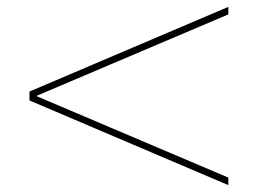

<svg xmlns="http://www.w3.org/2000/svg" viewBox="-20 -570 796 560"><path d="M646 -30 66 -277V-303L646 -550V-528L88 -291V-289L646 -52Z"/></svg>

Font: M PLUS 1 Thin Thin
Style: Regular
Weight: 250
Version: Version 1.001